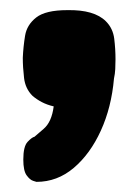

<svg xmlns="http://www.w3.org/2000/svg" viewBox="-20 -202 272 379"><path d="M52 157Q52 157 45.5 155Q39 153 32.5 144Q26 135 26 113Q26 87 34.5 78Q43 69 48 68Q50 66 66 52.5Q82 39 86 8Q73 5 62.5 -0.5Q52 -6 44 -13Q30 -27 27.5 -48Q25 -69 25 -88Q26 -110 29.5 -131.5Q33 -153 51.5 -167.5Q70 -182 113 -182Q166 -183 189 -160Q203 -146 205.5 -125.5Q208 -105 208 -85Q208 -75 207.5 -65.5Q207 -56 205 -47Q200 10 179 56Q158 102 125.5 129.5Q93 157 52 157Z"/></svg>

Font: Fredoka SemiCondensed
Style: Bold
Weight: 700
Width: 4
Designer: Ben Nathan
Foundry: Milena B. Brandão, Ben Nathan
Version: Version 2.001